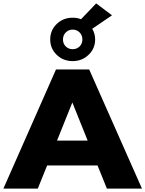

<svg xmlns="http://www.w3.org/2000/svg" viewBox="-34 -1108 854 1128"><path d="M539 -136H243L188 0H-14L295 -700H490L800 0H594ZM481 -282 391 -506 301 -282ZM508 -939Q525 -910 525 -876Q525 -823 486.5 -786Q448 -749 393 -749Q337 -749 299 -786Q261 -823 261 -876Q261 -930 299 -967Q337 -1004 393 -1004Q420 -1004 442 -995L531 -1088L624 -1018ZM450 -876Q450 -901 433.5 -917.5Q417 -934 393 -934Q369 -934 352.5 -917.5Q336 -901 336 -876Q336 -851 352.5 -835Q369 -819 393 -819Q417 -819 433.5 -835Q450 -851 450 -876Z"/></svg>

Font: Idrija
Style: Regular
Weight: 800
Designer: Julieta Ulanovsky
Foundry: Julieta Ulanovsky
Version: Version 7.200